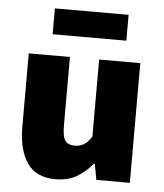

<svg xmlns="http://www.w3.org/2000/svg" viewBox="-51 -742 681 799"><g transform="rotate(5 289.0 -342.0)"><path d="M210 12Q128 12 91 -43.5Q54 -99 54 -192V-500H226V-214Q226 -166 238.5 -150Q251 -134 276 -134Q300 -134 316 -144Q332 -154 348 -178V-500H520V0H380L368 -66H364Q334 -30 297.5 -9Q261 12 210 12ZM146 -588V-696H454V-588Z"/></g></svg>

Font: Assistant ExtraLight ExtraBold
Style: Regular
Weight: 800
Version: Version 3.000